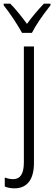

<svg xmlns="http://www.w3.org/2000/svg" viewBox="-55 -785 295 1046"><path d="M-29 231V182Q-6 191 17 191Q46 191 60.5 168.5Q75 146 75 100V-532H130V102Q130 171 102.5 206Q75 241 24 241Q-7 241 -29 231ZM220 -756Q149 -666 119 -606H65Q47 -639 18.5 -682Q-10 -725 -35 -756V-765H1Q39 -727 92 -655Q131 -709 184 -765H220Z"/></svg>

Font: Noto Sans Display Light Narrow
Style: Regular
Weight: 300
Width: 4
Designer: Monotype Design team
Foundry: Monotype Imaging Inc.
Version: Version 1.000